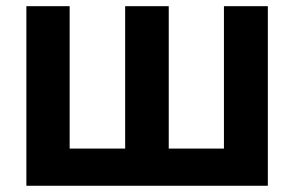

<svg xmlns="http://www.w3.org/2000/svg" viewBox="-20 -595 941 615"><path d="M64.5 0V-575.2H203.1V-119.1H380.9V-575.2H520.5V-119.1H697.3V-575.2H837.9V0Z"/></svg>

Font: Gothic A1 ExtraBold
Style: Regular
Weight: 800
Designer: HanYang I&C Co.,Ltd.
Foundry: HanYang I&C Co.,Ltd.
Version: Version 2.50